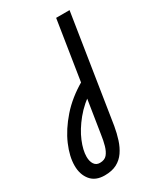

<svg xmlns="http://www.w3.org/2000/svg" viewBox="-258 -581 737 868"><g transform="rotate(-30 110.0 -146.5)"><path d="M23 217Q-25 217 -49.5 187Q-74 157 -74 111Q-74 63 -49.5 6Q-25 -51 23.5 -106.5Q72 -162 145 -204L161 -148Q104 -111 67 -65.5Q30 -20 11.5 24.5Q-7 69 -7 103Q-7 127 3 142Q13 157 32 157Q57 157 69.5 142Q82 127 89 102Q96 77 100 48L132 -155L136 -179L188 -510H258L171 45Q165 80 155 111Q145 142 128.5 166Q112 190 86.5 203.5Q61 217 23 217Z"/></g></svg>

Font: MuseoModerno Thin Light
Style: Italic
Weight: 300
Italic angle: -9°
Version: Version 1.003